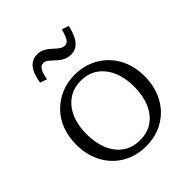

<svg xmlns="http://www.w3.org/2000/svg" viewBox="-204 -863 1003 1003"><g transform="rotate(-45 297.0 -362.0)"><path d="M550 -255Q550 -177 517.5 -117Q485 -57 428 -23.5Q371 10 297 10Q224 10 166.5 -23.5Q109 -57 76.5 -117Q44 -177 44 -255Q44 -313 62.5 -361.5Q81 -410 115.5 -445Q150 -480 196 -499.5Q242 -519 297 -519Q352 -519 398 -499.5Q444 -480 478.5 -445Q513 -410 531.5 -361.5Q550 -313 550 -255ZM121 -255Q121 -189 142.5 -139Q164 -89 203.5 -62Q243 -35 297 -35Q352 -35 391 -62Q430 -89 451.5 -139Q473 -189 473 -255Q473 -321 451.5 -370Q430 -419 391 -446.5Q352 -474 297 -474Q243 -474 203.5 -446.5Q164 -419 142.5 -370Q121 -321 121 -255ZM358 -606Q338 -606 321.5 -613Q305 -620 292 -631Q279 -642 267.5 -653Q256 -664 246 -671Q236 -678 225 -678Q205 -678 194.5 -659Q184 -640 178 -604L140 -617Q146 -656 158 -681.5Q170 -707 189 -720Q208 -733 234 -733Q253 -733 268.5 -726Q284 -719 297 -708.5Q310 -698 321.5 -687Q333 -676 344.5 -669Q356 -662 368 -662Q381 -662 389.5 -670.5Q398 -679 404.5 -695.5Q411 -712 417 -734L455 -721Q447 -683 434 -657.5Q421 -632 402.5 -619Q384 -606 358 -606Z"/></g></svg>

Font: Roboto Serif 36pt Light
Style: Regular
Weight: 300
Designer: Greg Gazdowicz
Foundry: Commercial Type
Version: Version 1.008